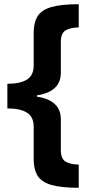

<svg xmlns="http://www.w3.org/2000/svg" viewBox="-20 -734 434 912"><path d="M354 158Q269 158 222.5 144Q176 130 158 100Q140 70 140 22V-132Q140 -179 108 -199Q76 -219 15 -219V-336Q76 -336 108 -356Q140 -376 140 -423V-578Q140 -626 158 -656Q176 -686 222.5 -700Q269 -714 354 -714V-604Q315 -603 292 -590Q269 -577 269 -535V-389Q269 -298 155 -281V-275Q269 -258 269 -167V-21Q269 21 292 34Q315 47 354 48Z"/></svg>

Font: Noto Sans Tangsa
Style: Regular
Weight: 400
Designer: David Williams
Foundry: Google LLC
Version: Version 1.504